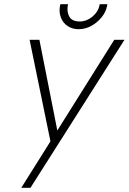

<svg xmlns="http://www.w3.org/2000/svg" viewBox="-20 -692 617 921"><path d="M495 -672H458L457 -665Q450 -634 422.5 -611.5Q395 -589 363 -589Q326 -589 313 -611.5Q300 -634 305 -665L307 -672H270L268 -665Q262 -634 272 -608Q282 -582 304.5 -567Q327 -552 357 -552Q389 -552 417.5 -567.5Q446 -583 467 -608.5Q488 -634 494 -665ZM82 209H126L577 -501H528L255 -66L169 -501H122L222 -14Z"/></svg>

Font: Advent Pro Light
Style: Italic
Weight: 300
Italic angle: -12°
Version: Version 3.000